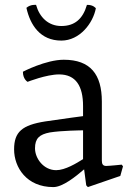

<svg xmlns="http://www.w3.org/2000/svg" viewBox="-20 -760 540 798"><path d="M38.6 -139.2C38.6 -64.5 90.3 17.6 201.7 17.6C240.7 17.6 294.9 -26.4 329.6 -56.2L338.4 10.3L345.2 17.6L480 -28.8L491.2 -68.8L485.8 -75.7C485.8 -75.7 434.1 -70.3 421.4 -70.3C407.7 -70.3 403.3 -78.1 403.3 -92.3V-337.9C403.3 -450.7 356 -511.7 245.1 -511.7C170.4 -511.7 75.2 -461.9 75.2 -461.9C75.2 -430.2 94.7 -419.9 94.7 -419.9C94.7 -419.9 172.9 -450.7 225.6 -450.7C295.9 -450.7 325.2 -401.4 325.2 -319.3V-277.3C318.8 -276.4 260.3 -269 168.5 -255.4C71.8 -240.2 38.6 -211.9 38.6 -139.2ZM125.5 -143.6C125.5 -185.1 144 -201.2 187 -209.5C233.9 -217.3 319.8 -218.3 325.2 -218.3V-98.6C297.9 -81.5 251 -52.7 213.4 -52.7C161.6 -52.7 125.5 -101.1 125.5 -143.6ZM234.9 -591.3C311.5 -591.3 366.7 -663.6 378.4 -725.6C378.4 -725.6 367.7 -740.7 341.3 -739.7C324.2 -680.7 290 -651.9 234.9 -651.9C180.2 -651.9 144 -689 129.9 -739.7C129.9 -739.7 106.9 -742.7 89.8 -727.5C105.5 -656.2 147 -591.3 234.9 -591.3Z"/></svg>

Font: Trykker
Style: Regular
Weight: 400
Designer: Magnus Gaarde
Foundry: Magnus Gaarde
Version: Version 1.001